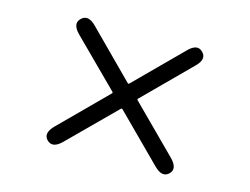

<svg xmlns="http://www.w3.org/2000/svg" viewBox="-87 -829 1174 902"><g transform="rotate(15 500.0 -378.5)"><path d="M276 -95Q234 -53 204 -82Q175 -111 218 -154L438 -374Q442 -378 438 -382L218 -601Q175 -644 205 -673Q235 -703 277 -661L497 -440Q501 -436 505 -440L725 -660Q767 -703 796 -673Q826 -644 783 -602L563 -382Q559 -378 563 -374L783 -154Q826 -111 797 -82Q767 -53 725 -95L505 -315Q501 -319 497 -315Z"/></g></svg>

Font: Resource Han Rounded KR Medium
Style: Regular
Weight: 500
Designer: Cyano Hao (round all glyphs); Ryoko NISHIZUKA 西塚涼子 (kana, bopomofo & ideographs); Paul D. Hunt (Latin, Greek & Cyrillic)
Foundry: Cyano Hao
Version: 0.990